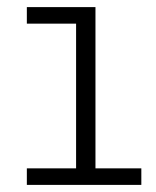

<svg xmlns="http://www.w3.org/2000/svg" viewBox="-20 -520 440 540"><path d="M55.5 0V-46.5H194V-453.5H55.5V-500H248.5V-46.5H377.5V0Z"/></svg>

Font: Trispace SemiCondensed ExtraLight
Style: Regular
Weight: 200
Width: 4
Designer: Tyler Finck
Foundry: Etcetera Type Company
Version: Version 1.210; ttfautohint (v1.8.3)